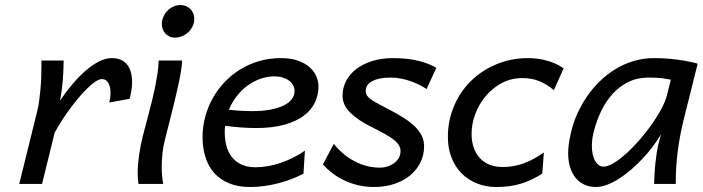

<svg xmlns="http://www.w3.org/2000/svg" viewBox="-20 -728 2782 760"><path d="M56.2 0 127.9 -290.5Q131.8 -305.7 134.8 -326.9Q137.7 -348.1 139.9 -371.8Q142.1 -395.5 143.1 -420.7Q144 -445.8 144 -469.2V-488.3H231.9Q231.9 -475.1 231.2 -455.6Q230.5 -436 228.8 -414.1Q227.1 -392.1 224.1 -369.9Q221.2 -347.7 217.3 -329.6Q241.2 -364.7 267.3 -395.5Q293.5 -426.3 319.8 -449Q346.2 -471.7 372.3 -484.9Q398.4 -498 422.4 -498Q444.3 -498 459.7 -490.7Q475.1 -483.4 484.6 -470.5Q494.1 -457.5 498.5 -440.2Q502.9 -422.9 502.9 -402.8Q502.9 -387.2 500.2 -370.6Q497.6 -354 493.2 -336.9L412.6 -322.3Q417.5 -342.3 417.5 -361.3Q417.5 -383.8 408.9 -399.4Q400.4 -415 383.3 -415Q373 -415 358.9 -405.8Q344.7 -396.5 327.9 -380.4Q311 -364.3 293 -343Q274.9 -321.8 257.6 -298.3Q240.2 -274.9 224.4 -250.2Q208.5 -225.6 196.3 -202.6L146.5 0Z M700.7 -488.3Q700.7 -472.2 696.5 -446.8Q692.4 -421.4 685.8 -391.1Q679.2 -360.8 671.1 -327.4Q663.1 -293.9 654.8 -261.7L632.8 -174.3Q626 -148.4 623 -120.6Q620.1 -92.8 620.1 -66.4Q620.1 -47.9 621.8 -30.8Q623.5 -13.7 626 0H528.3Q524.9 -16.6 524.9 -42.5Q524.9 -73.7 530.3 -112.5Q535.6 -151.4 545.4 -189.5L564.5 -262.2Q571.8 -290 579.6 -320.8Q587.4 -351.6 593.5 -381.8Q599.6 -412.1 603.8 -439.7Q607.9 -467.3 607.9 -488.3ZM620.6 -633.3Q620.6 -647.5 626.5 -660.9Q632.3 -674.3 642.3 -684.8Q652.3 -695.3 665.8 -701.7Q679.2 -708 694.8 -708Q706.5 -708 716.6 -703.6Q726.6 -699.2 733.9 -691.9Q741.2 -684.6 745.1 -674.6Q749 -664.6 749 -653.3Q749 -638.7 742.9 -625.2Q736.8 -611.8 726.3 -601.6Q715.8 -591.3 701.9 -585.2Q688 -579.1 672.4 -579.1Q660.6 -579.1 651.1 -583.5Q641.6 -587.9 634.8 -595.2Q627.9 -602.5 624.3 -612.3Q620.6 -622.1 620.6 -633.3Z M1066.4 -425.8Q1039.1 -425.8 1012 -416.5Q984.9 -407.2 960.9 -389.9Q937 -372.6 917.7 -348.1Q898.4 -323.7 886.2 -293.5Q912.6 -290.5 935.3 -289.3Q958 -288.1 978 -288.1Q1019.5 -288.1 1051 -294.2Q1082.5 -300.3 1103.5 -310.8Q1124.5 -321.3 1135.3 -335.9Q1146 -350.6 1146 -367.7Q1146 -380.4 1139.9 -391.1Q1133.8 -401.9 1123.3 -409.4Q1112.8 -417 1098.1 -421.4Q1083.5 -425.8 1066.4 -425.8ZM1181.2 -40.5Q1161.6 -30.3 1137.7 -20.8Q1113.8 -11.2 1086.7 -3.9Q1059.6 3.4 1030 7.8Q1000.5 12.2 970.2 12.2Q921.9 12.2 886.2 -2.7Q850.6 -17.6 827.4 -43.9Q804.2 -70.3 793 -106.7Q781.7 -143.1 781.7 -185.5Q781.7 -225.6 792 -264.4Q802.2 -303.2 821.5 -338.1Q840.8 -373 868.4 -402.3Q896 -431.6 930.4 -452.9Q964.8 -474.1 1005.6 -486.1Q1046.4 -498 1091.8 -498Q1130.9 -498 1159.2 -488Q1187.5 -478 1205.6 -461.9Q1223.6 -445.8 1232.2 -425.8Q1240.7 -405.8 1240.7 -386.2Q1240.7 -353 1226.8 -323Q1212.9 -293 1182.9 -270.3Q1152.8 -247.6 1106 -234.4Q1059.1 -221.2 992.7 -221.2Q939.9 -221.2 871.1 -230Q869.6 -217.3 869.6 -205.1Q869.6 -176.3 876.2 -150.9Q882.8 -125.5 897.5 -106.7Q912.1 -87.9 935.3 -76.9Q958.5 -65.9 991.7 -65.9Q1016.1 -65.9 1042 -70.6Q1067.9 -75.2 1093 -84Q1118.2 -92.8 1142.3 -105Q1166.5 -117.2 1187 -131.8Z M1668.5 -375.5Q1658.2 -382.8 1643.1 -390.6Q1627.9 -398.4 1609.4 -405.3Q1590.8 -412.1 1569.6 -416.5Q1548.3 -420.9 1525.9 -420.9Q1480 -420.9 1453.9 -407Q1427.7 -393.1 1427.7 -367.7Q1427.7 -356.9 1433.3 -348.9Q1439 -340.8 1451.2 -332.5Q1463.4 -324.2 1482.7 -314.2Q1502 -304.2 1529.3 -289.6Q1556.2 -275.4 1579.8 -260.3Q1603.5 -245.1 1621.1 -228.3Q1638.7 -211.4 1648.7 -191.9Q1658.7 -172.4 1658.7 -149.4Q1658.7 -112.8 1643.3 -83Q1627.9 -53.2 1601.3 -32Q1574.7 -10.7 1538.8 0.7Q1502.9 12.2 1461.9 12.2Q1426.8 12.2 1396.7 4.9Q1366.7 -2.4 1341.3 -14.6Q1315.9 -26.9 1295.2 -43Q1274.4 -59.1 1258.3 -77.1L1301.3 -158.7Q1316.9 -138.7 1336.7 -121.6Q1356.4 -104.5 1379.4 -91.8Q1402.3 -79.1 1428.5 -71.8Q1454.6 -64.5 1483.4 -64.5Q1499.5 -64.5 1514.4 -69.3Q1529.3 -74.2 1540.8 -82.8Q1552.2 -91.3 1558.8 -103.3Q1565.4 -115.2 1565.4 -129.4Q1565.4 -141.6 1559.3 -152.3Q1553.2 -163.1 1539.8 -174.1Q1526.4 -185.1 1504.4 -197.3Q1482.4 -209.5 1451.2 -225.1Q1397.5 -251.5 1366.7 -281.7Q1335.9 -312 1335.9 -349.6Q1335.9 -379.9 1349.6 -406.7Q1363.3 -433.6 1389.2 -453.9Q1415 -474.1 1452.1 -486.1Q1489.3 -498 1536.1 -498Q1568.4 -498 1595 -494.6Q1621.6 -491.2 1642.8 -485.6Q1664.1 -480 1679.9 -473.1Q1695.8 -466.3 1707 -459.5Z M2126.5 -40.5Q2104.5 -26.9 2083.7 -17.1Q2063 -7.3 2041.3 -0.7Q2019.5 5.9 1995.8 9Q1972.2 12.2 1944.8 12.2Q1903.8 12.2 1868.9 -1.5Q1834 -15.1 1808.1 -40.8Q1782.2 -66.4 1767.6 -103.3Q1752.9 -140.1 1752.9 -186Q1752.9 -251 1777.1 -308.1Q1801.3 -365.2 1844 -407.2Q1886.7 -449.2 1944.8 -473.6Q2002.9 -498 2070.3 -498Q2090.8 -498 2111.3 -495.1Q2131.8 -492.2 2150.1 -486.6Q2168.5 -481 2184.1 -473.4Q2199.7 -465.8 2210.9 -457L2172.4 -371.1Q2145 -394.5 2115.2 -406.7Q2085.4 -418.9 2047.4 -418.9Q2002.9 -418.9 1966.1 -399.2Q1929.2 -379.4 1902.6 -347.7Q1876 -315.9 1861.3 -276.6Q1846.7 -237.3 1846.7 -198.2Q1846.7 -167.5 1855.2 -143.3Q1863.8 -119.1 1879.6 -102.1Q1895.5 -85 1918.2 -75.9Q1940.9 -66.9 1969.7 -66.9Q2014.2 -66.9 2054 -81.8Q2093.8 -96.7 2132.8 -124.5Z M2635.3 -412.6Q2624 -415 2603.8 -418Q2583.5 -420.9 2546.9 -420.9Q2502.9 -420.9 2467.5 -403.6Q2432.1 -386.2 2405.3 -356.7Q2378.4 -327.1 2359.6 -288.1Q2340.8 -249 2330.1 -206.1Q2322.8 -176.8 2322.8 -150.9Q2322.8 -133.3 2325.9 -118.2Q2329.1 -103 2335.2 -92Q2341.3 -81.1 2349.9 -74.7Q2358.4 -68.4 2369.1 -68.4Q2385.7 -68.4 2409.2 -82.5Q2432.6 -96.7 2458.5 -119.9Q2484.4 -143.1 2510.5 -173.1Q2536.6 -203.1 2559.1 -234.6Q2581.5 -266.1 2597.7 -296.6Q2613.8 -327.1 2620.1 -351.6ZM2569.3 0Q2569.3 -16.6 2570.6 -37.4Q2571.8 -58.1 2574 -79.6Q2576.2 -101.1 2579.3 -121.6Q2582.5 -142.1 2586.4 -157.7L2596.2 -196.3Q2582.5 -172.4 2564 -147.9Q2545.4 -123.5 2523.7 -100.3Q2502 -77.1 2478.3 -56.6Q2454.6 -36.1 2430.4 -20.8Q2406.2 -5.4 2382.8 3.4Q2359.4 12.2 2338.9 12.2Q2314.5 12.2 2294.4 3.4Q2274.4 -5.4 2259.8 -22.5Q2245.1 -39.6 2237.1 -64.7Q2229 -89.8 2229 -122.1Q2229 -139.6 2231.7 -159.4Q2234.4 -179.2 2239.7 -201.2Q2248 -238.8 2264.2 -275.4Q2280.3 -312 2302.7 -345Q2325.2 -377.9 2354 -406Q2382.8 -434.1 2416.5 -454.6Q2450.2 -475.1 2488.5 -486.6Q2526.9 -498 2568.8 -498Q2616.2 -498 2661.4 -491.9Q2706.5 -485.8 2741.7 -476.1L2686 -253.4Q2674.8 -208 2668.5 -168.9Q2662.1 -129.9 2659.2 -97.9Q2656.2 -65.9 2655.5 -41.3Q2654.8 -16.6 2654.8 0Z"/></svg>

Font: Andika New Basic
Style: Italic
Weight: 400
Italic angle: -14°
Designer: Victor Gaultney, Annie Olsen, Julie Remington, Don Collingsworth, Eric Hays
Foundry: SIL International
Version: Version 5.500